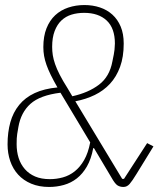

<svg xmlns="http://www.w3.org/2000/svg" viewBox="-20 -730 640 762"><path d="M175 12Q135 12 104 -1Q73 -14 52 -37Q31 -60 20.5 -91Q10 -122 10 -157Q10 -205 21 -244.5Q32 -284 56 -313.5Q80 -343 117.5 -360.5Q155 -378 208 -383Q192 -411 181.5 -432.5Q171 -454 164.5 -472.5Q158 -491 155 -508Q152 -525 152 -543Q152 -586 164.5 -617.5Q177 -649 199 -669.5Q221 -690 251 -700Q281 -710 315 -710Q348 -710 376.5 -700.5Q405 -691 426 -672Q447 -653 459 -624.5Q471 -596 471 -557Q471 -504 456.5 -464.5Q442 -425 416.5 -397.5Q391 -370 356 -353Q321 -336 279 -328L465 -20H472L564 -162L589 -149L522 -40Q505 -12 494.5 0Q484 12 470 12Q456 12 446 5.5Q436 -1 422 -26L353 -142H350Q342 -99 325 -69.5Q308 -40 285 -22Q262 -4 233.5 4Q205 12 175 12ZM178 -19Q204 -19 229.5 -26Q255 -33 276.5 -50Q298 -67 314 -95Q330 -123 338 -165L220 -362Q139 -352 101 -318Q63 -284 53 -226Q47 -194 46.5 -181Q46 -168 46 -158Q46 -128 54 -103Q62 -78 78.5 -59Q95 -40 119.5 -29.5Q144 -19 178 -19ZM314 -679Q287 -679 264 -672Q241 -665 224 -649Q207 -633 197 -607Q187 -581 187 -544Q187 -527 189.5 -511Q192 -495 198.5 -476Q205 -457 217 -433.5Q229 -410 248 -380L267 -348Q331 -362 373 -394Q415 -426 426 -486Q433 -518 434.5 -533Q436 -548 436 -557Q436 -618 403.5 -648.5Q371 -679 314 -679Z"/></svg>

Font: IBM Plex Mono ExtraLight
Style: Italic
Weight: 200
Italic angle: -9°
Monospace: yes
Designer: Mike Abbink, Paul van der Laan, Pieter van Rosmalen
Foundry: Bold Monday
Version: Version 2.3